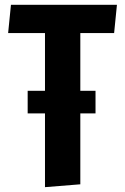

<svg xmlns="http://www.w3.org/2000/svg" viewBox="-20 -770 517 796"><path d="M13.7 -632.8 25.4 -750H464.8L453.1 -632.8H313V-5.9L166.5 5.9V-632.8ZM94.7 -393.6H376V-299.8H94.7Z"/></svg>

Font: Francois One
Style: Regular
Weight: 400
Designer: Vernon Adams
Foundry: vernon adams
Version: Version 1.000